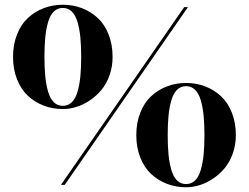

<svg xmlns="http://www.w3.org/2000/svg" viewBox="-20 -780 1050 810"><path d="M455 -540Q455 -498.5 442 -462.2Q429 -426 407.8 -400.5Q386.5 -375 359 -356.5Q331.5 -338 302.5 -329Q273.5 -320 245 -320Q202 -320 164.2 -334.5Q126.5 -349 97.5 -376Q68.5 -403 51.8 -445.5Q35 -488 35 -540Q35 -592 51.8 -634.5Q68.5 -677 97.5 -704Q126.5 -731 164.2 -745.5Q202 -760 245 -760Q288 -760 325.8 -745.5Q363.5 -731 392.5 -704Q421.5 -677 438.2 -634.5Q455 -592 455 -540ZM757 -750H773L253 0H237ZM171 -622.5Q167.5 -587 167.5 -540Q167.5 -493 171 -457.5Q174.5 -422 183 -393Q191.5 -364 207 -348.8Q222.5 -333.5 245 -333.5Q267.5 -333.5 283 -348.8Q298.5 -364 307 -393Q315.5 -422 319 -457.5Q322.5 -493 322.5 -540Q322.5 -587 319 -622.5Q315.5 -658 307 -687Q298.5 -716 283 -731.2Q267.5 -746.5 245 -746.5Q222.5 -746.5 207 -731.2Q191.5 -716 183 -687Q174.5 -658 171 -622.5ZM975 -210Q975 -168.5 962 -132.2Q949 -96 927.8 -70.5Q906.5 -45 879 -26.5Q851.5 -8 822.5 1Q793.5 10 765 10Q722 10 684.2 -4.5Q646.5 -19 617.5 -46Q588.5 -73 571.8 -115.5Q555 -158 555 -210Q555 -262 571.8 -304.5Q588.5 -347 617.5 -374Q646.5 -401 684.2 -415.5Q722 -430 765 -430Q808 -430 845.8 -415.5Q883.5 -401 912.5 -374Q941.5 -347 958.2 -304.5Q975 -262 975 -210ZM691 -292.5Q687.5 -257 687.5 -210Q687.5 -163 691 -127.5Q694.5 -92 703 -63Q711.5 -34 727 -18.8Q742.5 -3.5 765 -3.5Q787.5 -3.5 803 -18.8Q818.5 -34 827 -63Q835.5 -92 839 -127.5Q842.5 -163 842.5 -210Q842.5 -257 839 -292.5Q835.5 -328 827 -357Q818.5 -386 803 -401.2Q787.5 -416.5 765 -416.5Q742.5 -416.5 727 -401.2Q711.5 -386 703 -357Q694.5 -328 691 -292.5Z"/></svg>

Font: Bodoni* 16pt Medium
Style: Regular
Weight: 500
Version: Version 2.3